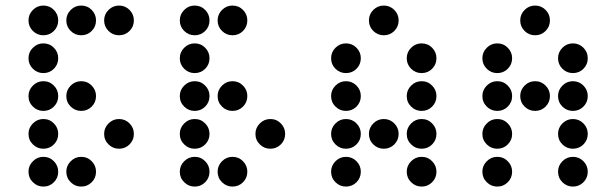

<svg xmlns="http://www.w3.org/2000/svg" viewBox="-20 -689 2228 694"><path d="M190.4 -615.2Q190.4 -592.8 174.8 -577.1Q159.2 -561.5 136.7 -561.5Q114.7 -561.5 98.9 -577.1Q83 -592.8 83 -615.2Q83 -637.2 98.9 -653.1Q114.7 -668.9 136.7 -668.9Q159.2 -668.9 174.8 -653.1Q190.4 -637.2 190.4 -615.2ZM327.1 -615.2Q327.1 -592.8 311.5 -577.1Q295.9 -561.5 273.4 -561.5Q251.5 -561.5 235.6 -577.1Q219.7 -592.8 219.7 -615.2Q219.7 -637.2 235.6 -653.1Q251.5 -668.9 273.4 -668.9Q295.9 -668.9 311.5 -653.1Q327.1 -637.2 327.1 -615.2ZM463.9 -615.2Q463.9 -592.8 448.2 -577.1Q432.6 -561.5 410.2 -561.5Q388.2 -561.5 372.3 -577.1Q356.4 -592.8 356.4 -615.2Q356.4 -637.2 372.3 -653.1Q388.2 -668.9 410.2 -668.9Q432.6 -668.9 448.2 -653.1Q463.9 -637.2 463.9 -615.2ZM190.4 -478.5Q190.4 -456.1 174.8 -440.4Q159.2 -424.8 136.7 -424.8Q114.7 -424.8 98.9 -440.4Q83 -456.1 83 -478.5Q83 -500.5 98.9 -516.4Q114.7 -532.2 136.7 -532.2Q159.2 -532.2 174.8 -516.4Q190.4 -500.5 190.4 -478.5ZM190.4 -341.8Q190.4 -319.3 174.8 -303.7Q159.2 -288.1 136.7 -288.1Q114.7 -288.1 98.9 -303.7Q83 -319.3 83 -341.8Q83 -363.8 98.9 -379.6Q114.7 -395.5 136.7 -395.5Q159.2 -395.5 174.8 -379.6Q190.4 -363.8 190.4 -341.8ZM327.1 -341.8Q327.1 -319.3 311.5 -303.7Q295.9 -288.1 273.4 -288.1Q251.5 -288.1 235.6 -303.7Q219.7 -319.3 219.7 -341.8Q219.7 -363.8 235.6 -379.6Q251.5 -395.5 273.4 -395.5Q295.9 -395.5 311.5 -379.6Q327.1 -363.8 327.1 -341.8ZM190.4 -205.1Q190.4 -182.6 174.8 -167Q159.2 -151.4 136.7 -151.4Q114.7 -151.4 98.9 -167Q83 -182.6 83 -205.1Q83 -227.1 98.9 -242.9Q114.7 -258.8 136.7 -258.8Q159.2 -258.8 174.8 -242.9Q190.4 -227.1 190.4 -205.1ZM463.9 -205.1Q463.9 -182.6 448.2 -167Q432.6 -151.4 410.2 -151.4Q388.2 -151.4 372.3 -167Q356.4 -182.6 356.4 -205.1Q356.4 -227.1 372.3 -242.9Q388.2 -258.8 410.2 -258.8Q432.6 -258.8 448.2 -242.9Q463.9 -227.1 463.9 -205.1ZM190.4 -68.4Q190.4 -45.9 174.8 -30.3Q159.2 -14.6 136.7 -14.6Q114.7 -14.6 98.9 -30.3Q83 -45.9 83 -68.4Q83 -90.3 98.9 -106.2Q114.7 -122.1 136.7 -122.1Q159.2 -122.1 174.8 -106.2Q190.4 -90.3 190.4 -68.4ZM327.1 -68.4Q327.1 -45.9 311.5 -30.3Q295.9 -14.6 273.4 -14.6Q251.5 -14.6 235.6 -30.3Q219.7 -45.9 219.7 -68.4Q219.7 -90.3 235.6 -106.2Q251.5 -122.1 273.4 -122.1Q295.9 -122.1 311.5 -106.2Q327.1 -90.3 327.1 -68.4Z M737.3 -615.2Q737.3 -592.8 721.7 -577.1Q706.1 -561.5 683.6 -561.5Q661.6 -561.5 645.8 -577.1Q629.9 -592.8 629.9 -615.2Q629.9 -637.2 645.8 -653.1Q661.6 -668.9 683.6 -668.9Q706.1 -668.9 721.7 -653.1Q737.3 -637.2 737.3 -615.2ZM874 -615.2Q874 -592.8 858.4 -577.1Q842.8 -561.5 820.3 -561.5Q798.3 -561.5 782.5 -577.1Q766.6 -592.8 766.6 -615.2Q766.6 -637.2 782.5 -653.1Q798.3 -668.9 820.3 -668.9Q842.8 -668.9 858.4 -653.1Q874 -637.2 874 -615.2ZM737.3 -478.5Q737.3 -456.1 721.7 -440.4Q706.1 -424.8 683.6 -424.8Q661.6 -424.8 645.8 -440.4Q629.9 -456.1 629.9 -478.5Q629.9 -500.5 645.8 -516.4Q661.6 -532.2 683.6 -532.2Q706.1 -532.2 721.7 -516.4Q737.3 -500.5 737.3 -478.5ZM737.3 -341.8Q737.3 -319.3 721.7 -303.7Q706.1 -288.1 683.6 -288.1Q661.6 -288.1 645.8 -303.7Q629.9 -319.3 629.9 -341.8Q629.9 -363.8 645.8 -379.6Q661.6 -395.5 683.6 -395.5Q706.1 -395.5 721.7 -379.6Q737.3 -363.8 737.3 -341.8ZM874 -341.8Q874 -319.3 858.4 -303.7Q842.8 -288.1 820.3 -288.1Q798.3 -288.1 782.5 -303.7Q766.6 -319.3 766.6 -341.8Q766.6 -363.8 782.5 -379.6Q798.3 -395.5 820.3 -395.5Q842.8 -395.5 858.4 -379.6Q874 -363.8 874 -341.8ZM737.3 -205.1Q737.3 -182.6 721.7 -167Q706.1 -151.4 683.6 -151.4Q661.6 -151.4 645.8 -167Q629.9 -182.6 629.9 -205.1Q629.9 -227.1 645.8 -242.9Q661.6 -258.8 683.6 -258.8Q706.1 -258.8 721.7 -242.9Q737.3 -227.1 737.3 -205.1ZM1010.7 -205.1Q1010.7 -182.6 995.1 -167Q979.5 -151.4 957 -151.4Q935.1 -151.4 919.2 -167Q903.3 -182.6 903.3 -205.1Q903.3 -227.1 919.2 -242.9Q935.1 -258.8 957 -258.8Q979.5 -258.8 995.1 -242.9Q1010.7 -227.1 1010.7 -205.1ZM737.3 -68.4Q737.3 -45.9 721.7 -30.3Q706.1 -14.6 683.6 -14.6Q661.6 -14.6 645.8 -30.3Q629.9 -45.9 629.9 -68.4Q629.9 -90.3 645.8 -106.2Q661.6 -122.1 683.6 -122.1Q706.1 -122.1 721.7 -106.2Q737.3 -90.3 737.3 -68.4ZM874 -68.4Q874 -45.9 858.4 -30.3Q842.8 -14.6 820.3 -14.6Q798.3 -14.6 782.5 -30.3Q766.6 -45.9 766.6 -68.4Q766.6 -90.3 782.5 -106.2Q798.3 -122.1 820.3 -122.1Q842.8 -122.1 858.4 -106.2Q874 -90.3 874 -68.4Z M1420.9 -615.2Q1420.9 -592.8 1405.3 -577.1Q1389.6 -561.5 1367.2 -561.5Q1345.2 -561.5 1329.3 -577.1Q1313.5 -592.8 1313.5 -615.2Q1313.5 -637.2 1329.3 -653.1Q1345.2 -668.9 1367.2 -668.9Q1389.6 -668.9 1405.3 -653.1Q1420.9 -637.2 1420.9 -615.2ZM1284.2 -478.5Q1284.2 -456.1 1268.6 -440.4Q1252.9 -424.8 1230.5 -424.8Q1208.5 -424.8 1192.6 -440.4Q1176.8 -456.1 1176.8 -478.5Q1176.8 -500.5 1192.6 -516.4Q1208.5 -532.2 1230.5 -532.2Q1252.9 -532.2 1268.6 -516.4Q1284.2 -500.5 1284.2 -478.5ZM1557.6 -478.5Q1557.6 -456.1 1542 -440.4Q1526.4 -424.8 1503.9 -424.8Q1481.9 -424.8 1466.1 -440.4Q1450.2 -456.1 1450.2 -478.5Q1450.2 -500.5 1466.1 -516.4Q1481.9 -532.2 1503.9 -532.2Q1526.4 -532.2 1542 -516.4Q1557.6 -500.5 1557.6 -478.5ZM1284.2 -341.8Q1284.2 -319.3 1268.6 -303.7Q1252.9 -288.1 1230.5 -288.1Q1208.5 -288.1 1192.6 -303.7Q1176.8 -319.3 1176.8 -341.8Q1176.8 -363.8 1192.6 -379.6Q1208.5 -395.5 1230.5 -395.5Q1252.9 -395.5 1268.6 -379.6Q1284.2 -363.8 1284.2 -341.8ZM1557.6 -341.8Q1557.6 -319.3 1542 -303.7Q1526.4 -288.1 1503.9 -288.1Q1481.9 -288.1 1466.1 -303.7Q1450.2 -319.3 1450.2 -341.8Q1450.2 -363.8 1466.1 -379.6Q1481.9 -395.5 1503.9 -395.5Q1526.4 -395.5 1542 -379.6Q1557.6 -363.8 1557.6 -341.8ZM1284.2 -205.1Q1284.2 -182.6 1268.6 -167Q1252.9 -151.4 1230.5 -151.4Q1208.5 -151.4 1192.6 -167Q1176.8 -182.6 1176.8 -205.1Q1176.8 -227.1 1192.6 -242.9Q1208.5 -258.8 1230.5 -258.8Q1252.9 -258.8 1268.6 -242.9Q1284.2 -227.1 1284.2 -205.1ZM1420.9 -205.1Q1420.9 -182.6 1405.3 -167Q1389.6 -151.4 1367.2 -151.4Q1345.2 -151.4 1329.3 -167Q1313.5 -182.6 1313.5 -205.1Q1313.5 -227.1 1329.3 -242.9Q1345.2 -258.8 1367.2 -258.8Q1389.6 -258.8 1405.3 -242.9Q1420.9 -227.1 1420.9 -205.1ZM1557.6 -205.1Q1557.6 -182.6 1542 -167Q1526.4 -151.4 1503.9 -151.4Q1481.9 -151.4 1466.1 -167Q1450.2 -182.6 1450.2 -205.1Q1450.2 -227.1 1466.1 -242.9Q1481.9 -258.8 1503.9 -258.8Q1526.4 -258.8 1542 -242.9Q1557.6 -227.1 1557.6 -205.1ZM1284.2 -68.4Q1284.2 -45.9 1268.6 -30.3Q1252.9 -14.6 1230.5 -14.6Q1208.5 -14.6 1192.6 -30.3Q1176.8 -45.9 1176.8 -68.4Q1176.8 -90.3 1192.6 -106.2Q1208.5 -122.1 1230.5 -122.1Q1252.9 -122.1 1268.6 -106.2Q1284.2 -90.3 1284.2 -68.4ZM1557.6 -68.4Q1557.6 -45.9 1542 -30.3Q1526.4 -14.6 1503.9 -14.6Q1481.9 -14.6 1466.1 -30.3Q1450.2 -45.9 1450.2 -68.4Q1450.2 -90.3 1466.1 -106.2Q1481.9 -122.1 1503.9 -122.1Q1526.4 -122.1 1542 -106.2Q1557.6 -90.3 1557.6 -68.4Z M1967.8 -615.2Q1967.8 -592.8 1952.1 -577.1Q1936.5 -561.5 1914.1 -561.5Q1892.1 -561.5 1876.2 -577.1Q1860.4 -592.8 1860.4 -615.2Q1860.4 -637.2 1876.2 -653.1Q1892.1 -668.9 1914.1 -668.9Q1936.5 -668.9 1952.1 -653.1Q1967.8 -637.2 1967.8 -615.2ZM1831.1 -478.5Q1831.1 -456.1 1815.4 -440.4Q1799.8 -424.8 1777.3 -424.8Q1755.4 -424.8 1739.5 -440.4Q1723.6 -456.1 1723.6 -478.5Q1723.6 -500.5 1739.5 -516.4Q1755.4 -532.2 1777.3 -532.2Q1799.8 -532.2 1815.4 -516.4Q1831.1 -500.5 1831.1 -478.5ZM2104.5 -478.5Q2104.5 -456.1 2088.9 -440.4Q2073.2 -424.8 2050.8 -424.8Q2028.8 -424.8 2012.9 -440.4Q1997.1 -456.1 1997.1 -478.5Q1997.1 -500.5 2012.9 -516.4Q2028.8 -532.2 2050.8 -532.2Q2073.2 -532.2 2088.9 -516.4Q2104.5 -500.5 2104.5 -478.5ZM1831.1 -341.8Q1831.1 -319.3 1815.4 -303.7Q1799.8 -288.1 1777.3 -288.1Q1755.4 -288.1 1739.5 -303.7Q1723.6 -319.3 1723.6 -341.8Q1723.6 -363.8 1739.5 -379.6Q1755.4 -395.5 1777.3 -395.5Q1799.8 -395.5 1815.4 -379.6Q1831.1 -363.8 1831.1 -341.8ZM1967.8 -341.8Q1967.8 -319.3 1952.1 -303.7Q1936.5 -288.1 1914.1 -288.1Q1892.1 -288.1 1876.2 -303.7Q1860.4 -319.3 1860.4 -341.8Q1860.4 -363.8 1876.2 -379.6Q1892.1 -395.5 1914.1 -395.5Q1936.5 -395.5 1952.1 -379.6Q1967.8 -363.8 1967.8 -341.8ZM2104.5 -341.8Q2104.5 -319.3 2088.9 -303.7Q2073.2 -288.1 2050.8 -288.1Q2028.8 -288.1 2012.9 -303.7Q1997.1 -319.3 1997.1 -341.8Q1997.1 -363.8 2012.9 -379.6Q2028.8 -395.5 2050.8 -395.5Q2073.2 -395.5 2088.9 -379.6Q2104.5 -363.8 2104.5 -341.8ZM1831.1 -205.1Q1831.1 -182.6 1815.4 -167Q1799.8 -151.4 1777.3 -151.4Q1755.4 -151.4 1739.5 -167Q1723.6 -182.6 1723.6 -205.1Q1723.6 -227.1 1739.5 -242.9Q1755.4 -258.8 1777.3 -258.8Q1799.8 -258.8 1815.4 -242.9Q1831.1 -227.1 1831.1 -205.1ZM2104.5 -205.1Q2104.5 -182.6 2088.9 -167Q2073.2 -151.4 2050.8 -151.4Q2028.8 -151.4 2012.9 -167Q1997.1 -182.6 1997.1 -205.1Q1997.1 -227.1 2012.9 -242.9Q2028.8 -258.8 2050.8 -258.8Q2073.2 -258.8 2088.9 -242.9Q2104.5 -227.1 2104.5 -205.1ZM1831.1 -68.4Q1831.1 -45.9 1815.4 -30.3Q1799.8 -14.6 1777.3 -14.6Q1755.4 -14.6 1739.5 -30.3Q1723.6 -45.9 1723.6 -68.4Q1723.6 -90.3 1739.5 -106.2Q1755.4 -122.1 1777.3 -122.1Q1799.8 -122.1 1815.4 -106.2Q1831.1 -90.3 1831.1 -68.4ZM2104.5 -68.4Q2104.5 -45.9 2088.9 -30.3Q2073.2 -14.6 2050.8 -14.6Q2028.8 -14.6 2012.9 -30.3Q1997.1 -45.9 1997.1 -68.4Q1997.1 -90.3 2012.9 -106.2Q2028.8 -122.1 2050.8 -122.1Q2073.2 -122.1 2088.9 -106.2Q2104.5 -90.3 2104.5 -68.4Z"/></svg>

Font: DatDot
Style: Regular
Weight: 400
Designer: GGBot
Version: 1.00